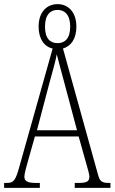

<svg xmlns="http://www.w3.org/2000/svg" viewBox="-21 -910 555 930"><path d="M-1 0H172V-24H150C110 -24 97 -35 97 -54C97 -70 108 -107 115 -132L148 -249H360L397 -117C404 -93 412 -65 412 -55C412 -33 402 -24 362 -24H341V0H514V-24H506C473 -24 463 -31 454 -63L284 -675C322 -686 349 -721 349 -781C349 -852 309 -890 258 -890C206 -890 166 -852 166 -781C166 -720 195 -683 234 -675L74 -107C55 -37 46 -24 13 -24H-1ZM258 -701C223 -701 197 -722 197 -781C197 -840 224 -862 258 -862C291 -862 319 -840 319 -781C319 -721 291 -701 258 -701ZM158 -279 217 -503C232 -560 248 -612 254 -647C263 -613 276 -562 296 -489L352 -279Z"/></svg>

Font: Noto Serif Georgian ExtraCondensed ExtraLight
Style: Regular
Weight: 200
Width: 2
Designer: Monotype Design Team, Akaki Razmadze
Foundry: Google LLC
Version: Version 2.003